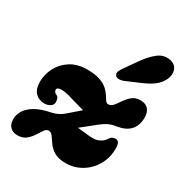

<svg xmlns="http://www.w3.org/2000/svg" viewBox="-178 -894 995 1044"><g transform="rotate(30 320.0 -371.5)"><path d="M576.5 -190.5Q576.5 -131 549.2 -84.5Q522 -38 477.2 -11.5Q432.5 15 379.5 15Q333 15 306.8 -1.2Q280.5 -17.5 265.5 -38.8Q250.5 -60 239.5 -76.2Q228.5 -92.5 212.5 -92.5Q198.5 -92.5 187.2 -76.2Q176 -60 162.5 -38.8Q149 -17.5 128.8 -1.2Q108.5 15 76.5 15Q48 15 30.8 -1.8Q13.5 -18.5 13.5 -52Q13.5 -76.5 27.8 -102.2Q42 -128 77.2 -150Q112.5 -172 174.5 -184.5Q198 -189.5 216 -198.8Q234 -208 249.5 -222Q272.5 -242 289.5 -256.8Q306.5 -271.5 318.5 -282Q294.5 -287.5 265.2 -296.5Q236 -305.5 208.8 -312.8Q181.5 -320 163.5 -320Q133.5 -320 133.5 -304Q133.5 -298 137.2 -292Q141 -286 150.5 -282Q160.5 -278.5 164.5 -267.5Q168.5 -256.5 168.5 -245Q168.5 -228 152.5 -218Q136.5 -208 117.5 -208Q81.5 -208 59.5 -231.2Q37.5 -254.5 37.5 -298Q37.5 -345.5 59.8 -388.2Q82 -431 124.5 -458Q167 -485 227.5 -485Q277.5 -485 308.5 -474.2Q339.5 -463.5 357 -447.5Q374.5 -431.5 384.5 -415.5Q394.5 -399.5 401.8 -388.8Q409 -378 420 -378Q437.5 -378 450.8 -394.2Q464 -410.5 478.2 -431.5Q492.5 -452.5 512.2 -468.8Q532 -485 562.5 -485Q597 -485 613.2 -464.5Q629.5 -444 628.5 -410Q626.5 -360 599.5 -332.5Q572.5 -305 521.5 -297Q492.5 -293 471.8 -283Q451 -273 429.5 -255.5Q398 -230 376.8 -213Q355.5 -196 342 -185.5Q363.5 -183.5 392 -180Q420.5 -176.5 438.5 -176.5Q462 -176.5 482 -186.2Q502 -196 514.5 -216Q521.5 -227.5 531 -231.8Q540.5 -236 550.5 -236Q562.5 -236 569.5 -225.5Q576.5 -215 576.5 -190.5ZM309.5 -156.5 310 -158.5Q309.5 -157.5 309.5 -156.5ZM449 -666Q481 -711 514.8 -737.2Q548.5 -763.5 590 -756Q625 -749.5 635.8 -721.2Q646.5 -693 632.5 -661.5Q618.5 -631 593.2 -610.5Q568 -590 520.5 -569.5L432 -531.5Q416 -525 400.8 -525.5Q385.5 -526 379.5 -535.5Q372 -546.5 377.5 -559.8Q383 -573 394 -588Z"/></g></svg>

Font: Fraunces 9pt SuperSoft Black
Style: Italic
Weight: 900
Italic angle: -16°
Version: Version 1.000;[0bf87f6ff]